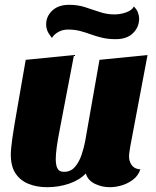

<svg xmlns="http://www.w3.org/2000/svg" viewBox="-20 -759 649 799"><path d="M176 20Q133 20 98.5 6Q64 -8 44.5 -37.5Q25 -67 25 -115Q25 -139 31.5 -184.5Q38 -230 52 -309Q66 -388 87 -510L288 -530Q267 -422 253 -347.5Q239 -273 229.5 -224.5Q220 -176 216 -146Q212 -116 212 -96Q212 -83 214.5 -71Q217 -59 224 -51.5Q231 -44 247 -44Q274 -44 291.5 -64Q309 -84 319 -113.5Q329 -143 334 -169L394 -510L594 -530L522 -149Q521 -141 519 -129Q517 -117 517 -107Q517 -88 528 -72Q539 -56 564 -54Q556 -29 535 -12.5Q514 4 488 12Q462 20 437 20Q404 20 375 6Q346 -8 337 -37Q310 -9 267 5.5Q224 20 176 20ZM462 -596Q430 -596 405 -602Q380 -608 358 -616Q336 -624 313.5 -630Q291 -636 263 -636Q240 -636 222 -625.5Q204 -615 196 -601Q181 -620 176.5 -632.5Q172 -645 172 -657Q172 -691 197.5 -715Q223 -739 268 -739Q303 -739 333 -729.5Q363 -720 393.5 -709.5Q424 -699 456 -699Q481 -699 505 -707.5Q529 -716 537 -732Q550 -719 554.5 -705.5Q559 -692 559 -682Q559 -646 533.5 -621Q508 -596 462 -596Z"/></svg>

Font: Sansita Swashed Light ExtraBold
Style: Regular
Weight: 800
Version: Version 1.003